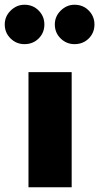

<svg xmlns="http://www.w3.org/2000/svg" viewBox="-70 -789 418 809"><path d="M50 -485V0H232V-485ZM117 -686Q117 -720 93 -744.5Q69 -769 33 -769Q0 -769 -25 -744.5Q-50 -720 -50 -686Q-50 -651 -25.5 -627Q-1 -603 33 -603Q69 -603 93 -627Q117 -651 117 -686ZM328 -686Q328 -720 304 -744.5Q280 -769 244 -769Q211 -769 186 -744.5Q161 -720 161 -686Q161 -651 185.5 -627Q210 -603 244 -603Q280 -603 304 -627Q328 -651 328 -686Z"/></svg>

Font: Catamaran
Style: Regular
Weight: 900
Designer: Pria Ravichandran
Version: Version 1.001;PS 001.000;hotconv 1.0.70;makeotf.lib2.5.58329